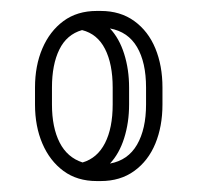

<svg xmlns="http://www.w3.org/2000/svg" viewBox="-20 -690 376 351"><path d="M44 -530Q44 -570 57.5 -601.5Q71 -633 96 -651.5Q121 -670 157 -670H164Q200 -670 225.5 -651.5Q251 -633 264 -601.5Q277 -570 277 -530V-499Q277 -459 264 -427.5Q251 -396 225.5 -377.5Q200 -359 164 -359H157Q121 -359 96 -377.5Q71 -396 57.5 -427.5Q44 -459 44 -499ZM216 -499Q216 -466 207 -437.5Q198 -409 181 -391Q214 -397 230.5 -425.5Q247 -454 247 -499V-530Q247 -576 230.5 -604Q214 -632 181 -638Q198 -620 207 -591.5Q216 -563 216 -530ZM75 -530V-499Q75 -457 89 -429.5Q103 -402 131 -393Q158 -401 172 -428.5Q186 -456 186 -499V-530Q186 -573 172 -600.5Q158 -628 130 -635Q102 -627 88.5 -599.5Q75 -572 75 -530Z"/></svg>

Font: Libertine Sup
Style: Regular
Weight: 400
Designer: Bastien Sozeau
Foundry: NBR — Bastien Sozeau
Version: Version 2.003; ttfautohint (v1.8.4.7-5d5b);gftools[0.9.33]